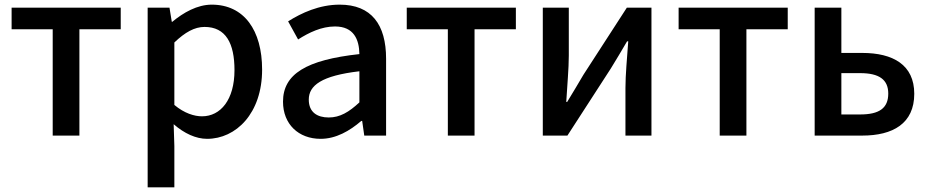

<svg xmlns="http://www.w3.org/2000/svg" viewBox="-20 -584 4003 827"><path d="M207 0H322V-458H500V-551H30V-458H207Z M616 223H731V45L728 -49C774 -9 824 14 872 14C996 14 1109 -95 1109 -284C1109 -454 1031 -564 892 -564C830 -564 770 -530 722 -490H720L710 -551H616ZM850 -83C817 -83 774 -96 731 -132V-401C777 -445 818 -468 861 -468C953 -468 990 -397 990 -282C990 -154 930 -83 850 -83Z M1361 14C1427 14 1486 -20 1536 -63H1540L1549 0H1643V-331C1643 -478 1580 -564 1443 -564C1355 -564 1278 -528 1221 -492L1264 -414C1311 -444 1365 -470 1423 -470C1504 -470 1527 -414 1528 -351C1299 -326 1199 -265 1199 -146C1199 -49 1266 14 1361 14ZM1396 -78C1347 -78 1310 -100 1310 -155C1310 -216 1365 -258 1528 -277V-143C1483 -101 1444 -78 1396 -78Z M1909 0H2024V-458H2202V-551H1732V-458H1909Z M2318 0H2424L2611 -289C2631 -321 2661 -372 2681 -406H2686C2681 -335 2674 -262 2674 -205V0H2786V-551H2680L2493 -262C2474 -229 2443 -178 2423 -145H2419C2423 -215 2430 -288 2430 -345V-551H2318Z M3080 0H3195V-458H3373V-551H2903V-458H3080Z M3489 0H3694C3826 0 3918 -52 3918 -180C3918 -305 3826 -356 3694 -356H3604V-551H3489ZM3604 -91V-269H3685C3767 -269 3806 -241 3806 -181C3806 -118 3767 -91 3685 -91Z"/></svg>

Font: Noto Sans TC Medium
Style: Regular
Weight: 500
Designer: Ryoko NISHIZUKA 西塚涼子 (kana, bopomofo & ideographs); Paul D. Hunt (Latin, Greek & Cyrillic); Sandoll Communications 산돌커뮤니
Foundry: Adobe
Version: Version 2.004;hotconv 1.0.118;makeotfexe 2.5.65603